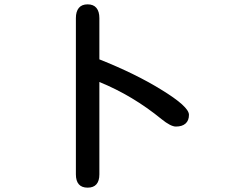

<svg xmlns="http://www.w3.org/2000/svg" viewBox="-20 -791 1040 883"><path d="M721 -379Q849 -301 849 -263Q849 -237 833.5 -223Q818 -209 789 -209Q765 -209 723 -243Q591 -351 437 -414V11Q437 41 423.5 56.5Q410 72 383 72Q356 72 342.5 56.5Q329 41 329 11V-708Q329 -738 342.5 -754.5Q356 -771 383 -771Q410 -771 423.5 -754.5Q437 -738 437 -708V-518Q603 -452 721 -379Z"/></svg>

Font: 寒蝉全圆体 Bold
Style: Regular
Weight: 700
Designer: Warren2060
      Designed by Motoya company      

      [Varela Round]
      Joe Prince(Latin component); Avraham Cornf
Foundry: ChillType
Version: Version 3.200